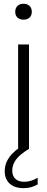

<svg xmlns="http://www.w3.org/2000/svg" viewBox="-20 -772 244 996"><path d="M74 0V-541.5H130.5V0ZM102 -670Q82 -670 70.5 -681Q59 -692 59 -710.5Q59 -729.5 70.5 -741Q82 -752.5 102 -752.5Q122 -752.5 133.5 -741Q145 -729.5 145 -710.5Q145 -692 133.5 -681Q122 -670 102 -670ZM102.5 204Q56 204 30.2 180.5Q4.5 157 4.5 116Q4.5 76 29.5 41.8Q54.5 7.5 111.5 -26L130.5 0Q83 29 63.2 55.8Q43.5 82.5 43.5 113Q43.5 140.5 59.8 155.8Q76 171 105.5 171Q141 171 175.5 150V184.5Q143.5 204 102.5 204Z"/></svg>

Font: Encode Sans Semi Condensed Light
Style: Regular
Weight: 300
Width: 4
Designer: Multiple Designers
Foundry: Impallari Type
Version: Version 3.000; ttfautohint (v1.8.3) -l 8 -r 50 -G 200 -x 14 